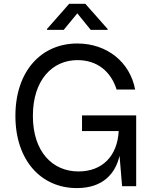

<svg xmlns="http://www.w3.org/2000/svg" viewBox="-20 -962 778 992"><path d="M377 9.8C513.7 9.8 576.7 -66.9 597.7 -157.2L610.8 0H683.6V-365.7H403.8V-284.7H593.3C586.4 -155.3 508.3 -76.2 385.3 -76.2C251.5 -76.2 149.9 -177.7 149.9 -363.3C149.9 -550.3 252 -651.4 379.9 -651.4C482.9 -651.4 552.7 -592.8 582.5 -499.5H678.2C651.9 -640.6 533.2 -737.3 379.4 -737.3C192.9 -737.3 59.6 -594.2 59.6 -363.3C59.6 -133.3 192.4 9.8 377 9.8ZM309.1 -807.6 379.4 -893.1 448.7 -807.6H536.1V-812L420.9 -942.4H337.4L222.7 -812V-807.6Z"/></svg>

Font: Raveo
Style: Regular
Weight: 400
Designer: Jakub Foglar, Rasmus Andersson (Inter)
Foundry: Jakubfoglar.com
Version: Version 1.100;Glyphs 3.2.3 (3260)